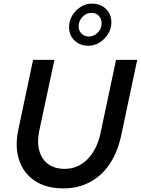

<svg xmlns="http://www.w3.org/2000/svg" viewBox="-20 -1031 779 1062"><path d="M331 11Q236 11 173 -30.5Q110 -72 85.5 -146.5Q61 -221 82 -317L163 -700H281L197 -307Q184 -245 197.5 -197Q211 -149 247 -123Q283 -97 338 -97Q410 -97 462.5 -149Q515 -201 535 -290L622 -700H739L650 -280Q630 -188 586 -123Q542 -58 477 -23.5Q412 11 331 11ZM469 -778Q422 -778 392 -807Q362 -836 362 -881Q362 -916 380 -945.5Q398 -975 426.5 -993Q455 -1011 488 -1011Q536 -1011 566 -981.5Q596 -952 596 -908Q596 -873 578.5 -844Q561 -815 532 -796.5Q503 -778 469 -778ZM471 -829Q500 -829 521 -851Q542 -873 542 -902Q542 -927 526.5 -943.5Q511 -960 486 -960Q458 -960 436.5 -938Q415 -916 415 -886Q415 -861 431 -845Q447 -829 471 -829Z"/></svg>

Font: Red Hat Text SemiBold
Style: Italic
Weight: 600
Italic angle: -12°
Designer: Pentagram, MCKL
Foundry: Pentagram, MCKL
Version: Version 1.023